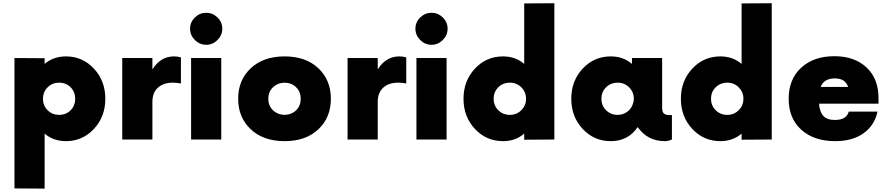

<svg xmlns="http://www.w3.org/2000/svg" viewBox="-20 -856 5444 1178"><path d="M385 -510Q486.2 -510 556.2 -435Q626.2 -360 626.2 -250Q626.2 -140 556.2 -65Q486.2 10 385 10Q307.5 10 253.8 -36.2V301.2L68.8 300V-500L253.8 -498.8V-463.8Q307.5 -510 385 -510ZM342.5 -151.2Q385 -151.2 413.1 -179.4Q441.2 -207.5 441.2 -250Q441.2 -292.5 413.1 -320.6Q385 -348.8 342.5 -348.8Q301.2 -348.8 272.5 -320.6Q243.8 -292.5 243.8 -250Q243.8 -207.5 272.5 -179.4Q301.2 -151.2 342.5 -151.2Z M1047.5 -510Q1071.2 -510 1090 -503.8V-343.8Q1065 -348.8 1040 -348.8Q982.5 -348.8 948.8 -318.1Q915 -287.5 915 -230V0H730V-500H915V-430Q965 -510 1047.5 -510Z M1314.4 -610.6Q1285 -581.2 1245 -581.2Q1205 -581.2 1175.6 -610.6Q1146.2 -640 1146.2 -680Q1146.2 -720 1175.6 -748.8Q1205 -777.5 1245 -777.5Q1285 -777.5 1314.4 -748.8Q1343.8 -720 1343.8 -680Q1343.8 -640 1314.4 -610.6ZM1152.5 0V-500H1337.5V0Z M1933.1 -62.5Q1856.2 10 1726.2 10Q1596.2 10 1518.8 -62.5Q1441.2 -135 1441.2 -250Q1441.2 -365 1518.8 -437.5Q1596.2 -510 1726.2 -510Q1856.2 -510 1933.1 -437.5Q2010 -365 2010 -250Q2010 -135 1933.1 -62.5ZM1726.2 -151.2Q1770 -152.5 1797.5 -180Q1825 -207.5 1825 -250Q1825 -292.5 1797.5 -320Q1770 -347.5 1726.2 -348.8Q1682.5 -347.5 1654.4 -320Q1626.2 -292.5 1626.2 -250Q1626.2 -207.5 1654.4 -180Q1682.5 -152.5 1726.2 -151.2Z M2430 -510Q2453.8 -510 2472.5 -503.8V-343.8Q2447.5 -348.8 2422.5 -348.8Q2365 -348.8 2331.2 -318.1Q2297.5 -287.5 2297.5 -230V0H2112.5V-500H2297.5V-430Q2347.5 -510 2430 -510Z M2696.9 -610.6Q2667.5 -581.2 2627.5 -581.2Q2587.5 -581.2 2558.1 -610.6Q2528.8 -640 2528.8 -680Q2528.8 -720 2558.1 -748.8Q2587.5 -777.5 2627.5 -777.5Q2667.5 -777.5 2696.9 -748.8Q2726.2 -720 2726.2 -680Q2726.2 -640 2696.9 -610.6ZM2535 0V-500H2720V0Z M3196.2 -835 3381.2 -836.2V0L3196.2 1.2V-36.2Q3142.5 10 3066.2 10Q2963.8 10 2893.8 -65Q2823.8 -140 2823.8 -250Q2823.8 -360 2893.8 -435Q2963.8 -510 3066.2 -510Q3142.5 -510 3196.2 -463.8ZM3108.8 -151.2Q3150 -151.2 3178.8 -180Q3207.5 -208.8 3207.5 -250Q3207.5 -291.2 3178.8 -320Q3150 -348.8 3108.8 -348.8Q3066.2 -348.8 3037.5 -320.6Q3008.8 -292.5 3008.8 -250Q3008.8 -207.5 3037.5 -179.4Q3066.2 -151.2 3108.8 -151.2Z M4085 -150H4102.5V0Q4080 10 4060 10Q3952.5 10 3892.5 -76.2Q3833.8 10 3727.5 10Q3625 10 3555 -65Q3485 -140 3485 -250Q3485 -360 3555 -435Q3625 -510 3727.5 -510Q3803.8 -510 3857.5 -463.8V-500H4042.5V-193.8Q4042.5 -167.5 4054.4 -158.8Q4066.2 -150 4085 -150ZM3770 -151.2Q3800 -151.2 3824.4 -167.5Q3848.8 -183.8 3860 -210L3865 -225Q3868.8 -236.2 3868.8 -250Q3868.8 -291.2 3840 -320Q3811.2 -348.8 3770 -348.8Q3727.5 -348.8 3698.8 -320.6Q3670 -292.5 3670 -250Q3670 -207.5 3698.8 -179.4Q3727.5 -151.2 3770 -151.2Z M4530 -835 4715 -836.2V0L4530 1.2V-36.2Q4476.2 10 4400 10Q4297.5 10 4227.5 -65Q4157.5 -140 4157.5 -250Q4157.5 -360 4227.5 -435Q4297.5 -510 4400 -510Q4476.2 -510 4530 -463.8ZM4442.5 -151.2Q4483.8 -151.2 4512.5 -180Q4541.2 -208.8 4541.2 -250Q4541.2 -291.2 4512.5 -320Q4483.8 -348.8 4442.5 -348.8Q4400 -348.8 4371.2 -320.6Q4342.5 -292.5 4342.5 -250Q4342.5 -207.5 4371.2 -179.4Q4400 -151.2 4442.5 -151.2Z M5098.8 -511.2Q5223.8 -511.2 5297.5 -441.2Q5371.2 -371.2 5370 -251.2V-220H5005Q5008.8 -170 5031.2 -145Q5053.8 -120 5102.5 -120Q5173.8 -120 5187.5 -171.2H5363.8Q5346.2 -87.5 5278.8 -38.8Q5211.2 10 5103.8 10Q4973.8 10 4896.2 -60Q4818.8 -130 4818.8 -250Q4818.8 -370 4895.6 -440.6Q4972.5 -511.2 5098.8 -511.2ZM5102.5 -375Q5035 -375 5015 -322.5H5183.8Q5166.2 -375 5102.5 -375Z"/></svg>

Font: Now Black
Style: Regular
Weight: 900
Designer: Alfredo Marco Pradil
Foundry: Alfredo Marco Pradil
Version: Version 1.002;PS 001.002;hotconv 1.0.88;makeotf.lib2.5.64775